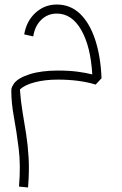

<svg xmlns="http://www.w3.org/2000/svg" viewBox="-20 -375 539 849"><path d="M231 -355Q291 -355 333.5 -314.5Q376 -274 400.5 -200.5Q425 -127 429 -29L403 -1Q331 -23 236 -23Q178 -23 133 -11Q88 1 68 21Q72 75 80 122Q88 169 95.5 217Q103 265 106.5 322Q110 379 104 454L64 450Q72 356 62.5 280.5Q53 205 41.5 142.5Q30 80 30 26Q30 15 34 7.5Q38 0 42 -6Q61 -31 112 -47Q163 -63 236 -63Q286 -63 323 -58Q360 -53 388 -46Q381 -169 339.5 -242Q298 -315 231 -315Q191 -315 162.5 -287.5Q134 -260 127 -214L87 -223Q97 -282 137 -318.5Q177 -355 231 -355Z"/></svg>

Font: Readex Pro Light
Style: Regular
Weight: 300
Designer: Bonnie Shaver-Troup, Thomas Jockin
Foundry: Lexend
Version: Version 1.200; ttfautohint (v1.8.3)